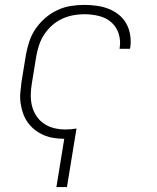

<svg xmlns="http://www.w3.org/2000/svg" viewBox="-20 -558 640 783"><path d="M210 205 242 8Q220 8 198.5 4.5Q177 1 157.5 -7.5Q138 -16 121.5 -29Q105 -42 93 -59Q81 -76 74 -96Q67 -116 64 -137.5Q61 -159 63 -181Q65 -203 68 -226L86 -336Q91 -363 100 -390Q109 -417 125.5 -441Q142 -465 164.5 -484.5Q187 -504 213.5 -516.5Q240 -529 268 -533.5Q296 -538 323 -538Q349 -538 374.5 -534.5Q400 -531 423 -522Q446 -513 465 -497.5Q484 -482 495.5 -461Q507 -440 511 -414.5Q515 -389 511 -363Q511 -362 510.5 -361Q510 -360 510 -359H467Q468 -360 468 -360.5Q468 -361 468 -362Q473 -392 464 -420.5Q455 -449 433.5 -467.5Q412 -486 383 -493Q354 -500 323 -500Q300 -500 277 -495.5Q254 -491 232.5 -481Q211 -471 192.5 -454.5Q174 -438 160.5 -417.5Q147 -397 139.5 -374.5Q132 -352 128 -329L110 -219Q106 -196 105.5 -172Q105 -148 110.5 -126Q116 -104 128.5 -85Q141 -66 159.5 -53.5Q178 -41 200.5 -35.5Q223 -30 247 -30Q259 -30 270 -31Q281 -32 292 -34L253 205Z"/></svg>

Font: Iosevka Curly XLtExObl
Style: Regular
Weight: 200
Width: 7
Italic angle: -9°
Monospace: yes
Designer: Belleve Invis
Foundry: Belleve Invis
Version: Version 11.0.1; ttfautohint (v1.8.3)